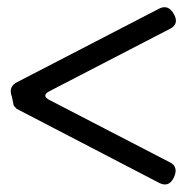

<svg xmlns="http://www.w3.org/2000/svg" viewBox="-20 -550 540 528"><path d="M459 -509.8Q472.7 -483.4 447.3 -470.7L117.2 -299.8Q91.8 -287.1 117.2 -274.4L447.3 -103.5Q472.7 -90.8 457 -59.6Q443.4 -34.2 418 -46.9L25.4 -251L17.6 -259.8L12.7 -284.2Q2 -311.5 27.3 -324.2L418 -526.4Q443.4 -539.1 459 -509.8Z"/></svg>

Font: B2 Hana
Style: Regular
Weight: 500
Version: 2020-08-05; (max)